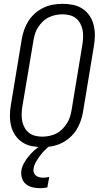

<svg xmlns="http://www.w3.org/2000/svg" viewBox="-20 -763 540 1006"><path d="M202 8Q173 8 146 2.5Q119 -3 97 -17.5Q75 -32 60 -54Q45 -76 38.5 -102Q32 -128 32 -156Q32 -184 37 -213L94 -558Q98 -582 106.5 -606.5Q115 -631 129 -653Q143 -675 163.5 -693Q184 -711 208 -722.5Q232 -734 257.5 -738.5Q283 -743 307 -743Q336 -743 363 -737.5Q390 -732 412 -717.5Q434 -703 449 -681Q464 -659 470.5 -633Q477 -607 477 -579Q477 -551 472 -522L415 -177Q411 -153 402.5 -128.5Q394 -104 380 -82Q366 -60 345.5 -42Q325 -24 301 -12.5Q277 -1 251.5 3.5Q226 8 202 8ZM202 -47Q220 -47 239 -51Q258 -55 275 -63.5Q292 -72 306 -86Q320 -100 330.5 -116.5Q341 -133 346.5 -150.5Q352 -168 355 -186L412 -531Q415 -551 415.5 -570Q416 -589 412.5 -607Q409 -625 400 -641Q391 -657 377 -668Q363 -679 344.5 -683.5Q326 -688 307 -688Q289 -688 270 -684Q251 -680 234 -671.5Q217 -663 203 -649Q189 -635 178.5 -618.5Q168 -602 163 -584.5Q158 -567 155 -549L97 -204Q94 -184 93.5 -165Q93 -146 96.5 -128Q100 -110 109 -94Q118 -78 132 -67Q146 -56 164.5 -51.5Q183 -47 202 -47ZM189 223Q168 223 148.5 218Q129 213 115 201Q101 189 95 170Q89 151 92 131Q95 111 105.5 92Q116 73 129.5 56.5Q143 40 159 25.5Q175 11 194 -1L205 -8H244L243 0Q227 11 213.5 25Q200 39 189 54Q178 69 168.5 85.5Q159 102 156 120Q154 131 157 140.5Q160 150 167.5 156.5Q175 163 185.5 165.5Q196 168 206 168Q214 168 222 167Q230 166 238 164L228 219Q219 221 209 222Q199 223 189 223Z"/></svg>

Font: Iosevka Curly Light
Style: Italic
Weight: 300
Italic angle: -9°
Monospace: yes
Designer: Belleve Invis
Foundry: Belleve Invis
Version: Version 22.1.2; ttfautohint (v1.8.4)